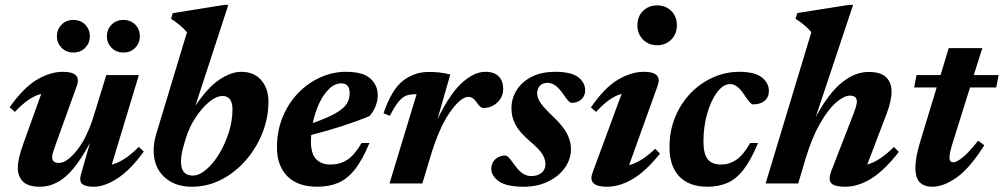

<svg xmlns="http://www.w3.org/2000/svg" viewBox="-20 -732 4004 766"><path d="M303 -36.5 339 -162Q289 -68.5 241.8 -27.8Q194.5 13 139 13Q92 13 71.5 -7.8Q51 -28.5 51 -62.5Q51 -97.5 72.5 -157L144.5 -357.5Q94.5 -345 39.5 -285.5L18.5 -304Q72.5 -381 126 -413.2Q179.5 -445.5 231 -445.5Q306.5 -445.5 286.5 -389.5L201 -152.5Q194.5 -134 191.2 -123.2Q188 -112.5 188 -105Q188 -82 215.5 -82Q246.5 -82 287 -132.5Q327.5 -183 355 -273L404 -432.5H534L426 -75.5Q450.5 -81.5 477.2 -98.8Q504 -116 533.5 -146L553.5 -127.5Q502 -55.5 449.8 -21.2Q397.5 13 355 13Q320 13 307.8 1.8Q295.5 -9.5 303 -36.5ZM272.5 -522.5Q244 -522.5 225.5 -541.5Q207 -560.5 207 -587Q207 -614.5 225.5 -633.5Q244 -652.5 272.5 -652.5Q302 -652.5 320.2 -633.5Q338.5 -614.5 338.5 -587Q338.5 -560.5 320.2 -541.5Q302 -522.5 272.5 -522.5ZM472.5 -522.5Q443.5 -522.5 425 -541.5Q406.5 -560.5 406.5 -587Q406.5 -614.5 425 -633.5Q443.5 -652.5 472.5 -652.5Q501.5 -652.5 519.8 -633.5Q538 -614.5 538 -587Q538 -560.5 519.8 -541.5Q501.5 -522.5 472.5 -522.5Z M726 -603.5Q700.5 -633 662.5 -657L669 -679.5L874.5 -712.5H891L759.5 -310Q809 -383.5 855.5 -414.5Q902 -445.5 942.5 -445.5Q993.5 -445.5 1022.2 -412.2Q1051 -379 1051 -326Q1051 -262.5 1027.2 -202.2Q1003.5 -142 961.2 -93.2Q919 -44.5 863.8 -15.8Q808.5 13 745.5 13Q676.5 13 634.8 -26.5Q593 -66 593 -131.5Q593 -164 603.5 -198ZM714.5 -157Q702 -115.5 702 -87.5Q702 -31.5 749 -31.5Q774.5 -31.5 802.2 -55Q830 -78.5 853.8 -117.2Q877.5 -156 892.5 -202.8Q907.5 -249.5 907.5 -295.5Q907.5 -349 867.5 -349Q843 -349 814 -325Q785 -301 759.8 -262.2Q734.5 -223.5 721 -179Z M1454 -161.5Q1425.5 -93 1395 -55Q1364.5 -17 1328 -2Q1291.5 13 1245.5 13Q1168.5 13 1126.8 -28.5Q1085 -70 1085 -144.5Q1085 -210 1107.8 -265.2Q1130.5 -320.5 1169.5 -360.8Q1208.5 -401 1257.8 -423.2Q1307 -445.5 1360.5 -445.5Q1428.5 -445.5 1457.8 -418.5Q1487 -391.5 1487 -352.5Q1487 -329 1477.8 -306.8Q1468.5 -284.5 1453.5 -268.5Q1402.5 -247.5 1342.5 -228.2Q1282.5 -209 1221.5 -193.5Q1220.5 -180.5 1220.5 -168Q1220.5 -118 1241.5 -96.8Q1262.5 -75.5 1297.5 -75.5Q1335.5 -75.5 1364.5 -93.8Q1393.5 -112 1422.5 -161.5ZM1341.5 -399.5Q1315.5 -399.5 1292.8 -377.2Q1270 -355 1253.2 -319Q1236.5 -283 1228 -241Q1288.5 -262.5 1320.2 -281Q1352 -299.5 1363.5 -318.2Q1375 -337 1375 -360Q1375 -399.5 1341.5 -399.5Z M1642 -356H1634.5Q1615 -356 1599.8 -350Q1584.5 -344 1569.5 -325.5Q1554.5 -307 1535.5 -270L1510 -280Q1542.5 -375 1588 -410Q1633.5 -445 1690 -445Q1714.5 -445 1733.5 -442.8Q1752.5 -440.5 1776.5 -435L1725.5 -257Q1776.5 -360.5 1824.5 -403Q1872.5 -445.5 1916 -445.5Q1952 -445.5 1969.8 -427Q1987.5 -408.5 1987.5 -378.5Q1987.5 -344.5 1963.8 -322.8Q1940 -301 1908 -301Q1897 -301 1882 -323Q1867 -345.5 1848.5 -345.5Q1818 -345.5 1774.5 -283.5Q1731 -221.5 1695 -100L1665 0H1534Z M1996 -111.5Q2001.5 -111.5 2009 -104.2Q2016.5 -97 2033.5 -73Q2051 -48.5 2067 -39Q2083 -29.5 2099 -29.5Q2124 -29.5 2140 -42Q2156 -54.5 2156 -78Q2156 -97 2143.8 -117Q2131.5 -137 2092.5 -170Q2053.5 -203.5 2037 -233.8Q2020.5 -264 2020.5 -299.5Q2020.5 -339.5 2041.5 -372.8Q2062.5 -406 2101.5 -425.8Q2140.5 -445.5 2194.5 -445.5Q2259 -445.5 2286.8 -424Q2314.5 -402.5 2314.5 -372Q2314.5 -349 2299.2 -335.2Q2284 -321.5 2260.5 -321.5Q2256 -321.5 2248.5 -328.5Q2241 -335.5 2227 -356.5Q2196.5 -401.5 2165.5 -401.5Q2145 -401.5 2134 -390Q2123 -378.5 2123 -359Q2123 -342.5 2136 -322.5Q2149 -302.5 2188.5 -265Q2228 -227.5 2243 -197Q2258 -166.5 2258 -137.5Q2258 -97.5 2233.8 -63Q2209.5 -28.5 2166.8 -7.8Q2124 13 2069.5 13Q2001 13 1970.5 -8.5Q1940 -30 1940 -59Q1940 -82 1956 -96.8Q1972 -111.5 1996 -111.5Z M2523 -631Q2523 -666.5 2545.5 -688.5Q2568 -710.5 2601.5 -710.5Q2635.5 -710.5 2658 -688.5Q2680.5 -666.5 2680.5 -631Q2680.5 -596.5 2658 -574Q2635.5 -551.5 2601.5 -551.5Q2568 -551.5 2545.5 -574Q2523 -596.5 2523 -631ZM2344 -43 2460 -357.5Q2434.5 -350.5 2409.8 -332.8Q2385 -315 2358 -285.5L2337.5 -303.5Q2391.5 -382 2444.8 -413.8Q2498 -445.5 2549 -445.5Q2624 -445.5 2603.5 -389.5L2490 -73.5Q2515 -79.5 2540.2 -95.5Q2565.5 -111.5 2594 -138.5L2613 -119Q2556.5 -48.5 2504.2 -17.8Q2452 13 2401.5 13Q2323 13 2344 -43Z M2893.5 -396.5Q2865.5 -396.5 2841 -364Q2816.5 -331.5 2801.5 -279.2Q2786.5 -227 2786.5 -168Q2786.5 -118 2803.5 -96.8Q2820.5 -75.5 2857 -75.5Q2889 -75.5 2917 -94Q2945 -112.5 2973 -161.5H3004Q2976.5 -94 2946.8 -55.8Q2917 -17.5 2881.8 -2.2Q2846.5 13 2803 13Q2729 13 2690 -28.2Q2651 -69.5 2651 -144.5Q2651 -210 2673.8 -265.2Q2696.5 -320.5 2735.8 -360.8Q2775 -401 2825 -423.2Q2875 -445.5 2929 -445.5Q2991.5 -445.5 3019.5 -423.2Q3047.5 -401 3047.5 -369.5Q3047.5 -343.5 3030.2 -329.5Q3013 -315.5 2984 -315.5Q2974.5 -315 2949 -354Q2921.5 -396.5 2893.5 -396.5Z M3194.5 -101 3164.5 0H3034.5L3217 -603.5Q3192.5 -633 3154 -657L3161 -680L3367 -712.5H3383.5L3234.5 -265.5Q3286.5 -361 3339 -403Q3391.5 -445 3444.5 -445Q3495 -445 3516 -423.2Q3537 -401.5 3537 -367.5Q3537 -329.5 3516.5 -276L3440 -75.5Q3465 -82.5 3490.8 -99.5Q3516.5 -116.5 3546.5 -145.5L3566 -126Q3508 -51.5 3455.5 -19.2Q3403 13 3352 13Q3309 13 3296.2 -1.2Q3283.5 -15.5 3296.5 -49.5L3385 -277.5Q3398.5 -312.5 3398.5 -326.5Q3398.5 -350.5 3371 -350.5Q3347 -350.5 3315.5 -323Q3284 -295.5 3252 -240Q3220 -184.5 3194.5 -101Z M3785 -175.5Q3773.5 -140 3770.8 -125.2Q3768 -110.5 3768 -102.5Q3768 -84.5 3783 -84.5Q3797 -84.5 3822.2 -105.2Q3847.5 -126 3882.5 -171L3907 -152.5Q3850 -62 3797.5 -24.5Q3745 13 3699 13Q3668.5 13 3650.2 -3.8Q3632 -20.5 3632 -65.5Q3632 -83 3637 -110.5Q3642 -138 3653 -172.5L3717 -383H3627L3636.5 -432.5H3732.5L3765 -540H3899L3865 -432.5H3964L3954.5 -383H3850Z"/></svg>

Font: Newsreader 16pt
Style: Bold Italic
Weight: 700
Italic angle: -17°
Designer: Hugues Gentile
Foundry: Production Type
Version: Version 1.003; ttfautohint (v1.8.3)